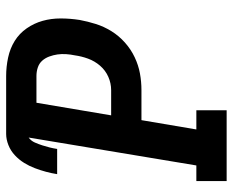

<svg xmlns="http://www.w3.org/2000/svg" viewBox="-88 -688 775 640"><g transform="rotate(-90 300.0 -367.5)"><path d="M17 0V-101H69L162 -660Q151 -652 145.5 -639.5Q140 -627 136 -614.5Q132 -602 129 -590Q126 -578 124 -565H40Q43 -584 48 -602.5Q53 -621 60 -639.5Q67 -658 77.5 -675Q88 -692 103 -706Q118 -720 137 -727.5Q156 -735 174 -735H367Q398 -735 428.5 -728.5Q459 -722 484 -706.5Q509 -691 526 -666.5Q543 -642 551 -613.5Q559 -585 559 -553.5Q559 -522 554 -490Q549 -463 540.5 -436Q532 -409 516.5 -384Q501 -359 478.5 -339Q456 -319 429.5 -306.5Q403 -294 375.5 -289Q348 -284 320 -284H220L189 -101H253V0ZM236 -385H320Q343 -385 364.5 -394.5Q386 -404 401.5 -422Q417 -440 425 -462Q433 -484 436 -506Q439 -520 440 -535Q441 -550 439 -564Q437 -578 432 -591.5Q427 -605 418 -615Q409 -625 395.5 -629.5Q382 -634 367 -634H278Z"/></g></svg>

Font: Iosevka Slab Extended
Style: Bold Italic
Weight: 700
Width: 7
Italic angle: -9°
Monospace: yes
Designer: Belleve Invis
Foundry: Belleve Invis
Version: Version 11.1.0; ttfautohint (v1.8.3)